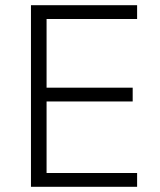

<svg xmlns="http://www.w3.org/2000/svg" viewBox="-20 -718 614 738"><path d="M99 0V-698H507V-645H159V-381H490V-328H159V-53H507V0Z"/></svg>

Font: IBM Plex Sans Thai Looped Light
Style: Regular
Weight: 300
Designer: Mike Abbink, Paul van der Laan, Pieter van Rosmalen, Ben Mitchell, Mark Frömberg
Foundry: Bold Monday
Version: Version 1.1